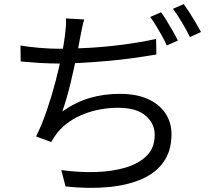

<svg xmlns="http://www.w3.org/2000/svg" viewBox="-20 -866 1040 937"><path d="M391 -771Q385 -752 380.5 -729.5Q376 -707 372 -687Q368 -663 361 -627.5Q354 -592 345 -551Q336 -510 326 -467.5Q316 -425 305 -387.5Q294 -350 284 -322Q350 -368 418.5 -388Q487 -408 565 -408Q645 -408 701 -383Q757 -358 787 -313.5Q817 -269 817 -210Q817 -132 779.5 -77.5Q742 -23 673 7.5Q604 38 509 47Q414 56 300 44L279 -36Q366 -24 447.5 -26.5Q529 -29 594 -48.5Q659 -68 697 -107Q735 -146 735 -208Q735 -264 690 -302Q645 -340 557 -340Q468 -340 389.5 -309.5Q311 -279 261 -220Q252 -208 245 -197.5Q238 -187 230 -173L156 -200Q184 -256 208 -326Q232 -396 250.5 -466.5Q269 -537 281 -597Q293 -657 297 -693Q300 -717 301.5 -736.5Q303 -756 302 -776ZM80 -644Q120 -637 172.5 -632.5Q225 -628 270 -628Q334 -628 414 -632.5Q494 -637 579 -648Q664 -659 742 -676L743 -600Q690 -591 629 -582.5Q568 -574 505 -568.5Q442 -563 382 -559.5Q322 -556 271 -556Q219 -556 171.5 -559Q124 -562 81 -566ZM766 -806Q779 -789 794 -764Q809 -739 823.5 -714Q838 -689 848 -668L794 -644Q785 -665 771 -690Q757 -715 742 -740Q727 -765 713 -783ZM877 -846Q890 -828 906 -803Q922 -778 936.5 -753Q951 -728 961 -710L907 -685Q891 -718 868 -756.5Q845 -795 824 -823Z"/></svg>

Font: Farlight84_Sys_V01
Style: Regular
Weight: 400
Designer: Ryoko NISHIZUKA  (kana, bopomofo & ideographs); Paul D. Hunt (Latin, Greek & Cyrillic); Sandoll Communications , Soo-you
Foundry: Adobe
Version: Version 2.004;October 29, 2024;FontCreator 14.0.0.2814 64-bi